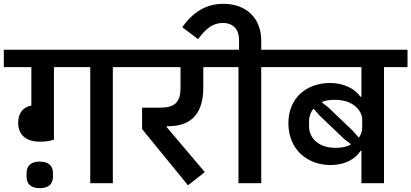

<svg xmlns="http://www.w3.org/2000/svg" viewBox="-40 -958 2151 1004"><path d="M168 26C215 26 237 3 237 -34V-53C237 -90 215 -113 168 -113C121 -113 99 -90 99 -53V-34C99 3 121 26 168 26ZM169 -217C204 -217 229 -223 242 -228V-607H432V0H550V-607H673V-698H-20V-607H124V-406C80 -398 55 -366 55 -316C55 -256 93 -217 169 -217Z M943 11 1031 -58 832 -293V-298H840C965 -298 1023 -370 1023 -499V-607H1124V-698H633V-607H904V-500C904 -424 875 -395 797 -395H703V-283Z M1207 0H1326V-607H1449V-698H1326V-746C1326 -860 1251 -938 1128 -938C1034 -938 967 -891 913 -816L996 -753C1034 -807 1074 -838 1124 -838C1181 -838 1210 -803 1210 -750V-698H1084V-607H1207Z M1850 0H1968V-607H2091V-698H1409V-607H1850V-452H1845C1819 -490 1763 -524 1686 -524C1559 -524 1468 -442 1468 -314C1468 -179 1564 -95 1689 -95C1764 -95 1819 -127 1845 -169H1850ZM1835 -240 1803 -276 1676 -397 1644 -422V-425C1665 -434 1687 -436 1713 -436C1805 -436 1854 -381 1854 -332V-292C1854 -274 1849 -256 1838 -240ZM1714 -185C1621 -185 1576 -240 1576 -298V-324C1576 -347 1583 -369 1598 -388H1601L1632 -353L1760 -231L1794 -205V-202C1771 -189 1745 -185 1714 -185Z"/></svg>

Font: IBM Plex Devanagari Medium
Style: Regular
Weight: 600
Designer: Mike Abbink, Paul van der Laan, Pieter van Rosmalen, Erin McLaughlin
Foundry: Bold Monday
Version: Version 1.0